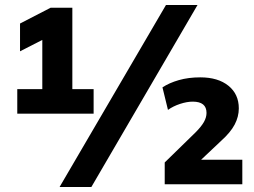

<svg xmlns="http://www.w3.org/2000/svg" viewBox="-20 -736 1015 767"><path d="M49 -282V-380H149V-601H197L60 -531V-642L182 -705H269V-380H354V-282ZM345 11H218L643 -716H769ZM638 0V-87L761 -207Q784 -230 794.5 -248.5Q805 -267 805 -285Q805 -330 750 -330Q727 -330 699.5 -321Q672 -312 651 -297L629 -387Q656 -405 694.5 -416Q733 -427 780 -427Q851 -427 892.5 -393.5Q934 -360 934 -303Q934 -270 917.5 -238.5Q901 -207 863 -173L774 -89V-98H948V0Z"/></svg>

Font: Mulish ExtraLight ExtraBold
Style: Regular
Weight: 800
Version: Version 3.603